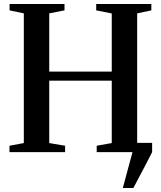

<svg xmlns="http://www.w3.org/2000/svg" viewBox="-20 -763 808 963"><path d="M596 180 644.5 0 631 -46.5H743V0Q727.5 31 711 62.5Q694.5 94 678.5 123.8Q662.5 153.5 649 180ZM99.5 -45.5V-696L28 -711V-743H303.5V-711L227 -696V-404H540.5V-695.5L462.5 -711V-743H739V-711L668 -696V-45.5L740 -32V0H465V-32L540.5 -45.5V-358.5H227V-45.5L306.5 -32V0H27.5V-32Z"/></svg>

Font: Merriweather 96pt SemiBold
Style: Regular
Weight: 600
Version: Version 2.100